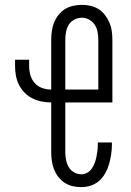

<svg xmlns="http://www.w3.org/2000/svg" viewBox="-20 -763 540 791"><path d="M315 8Q297 8 279.5 4Q262 0 246.5 -10Q231 -20 220 -34.5Q209 -49 202.5 -66Q196 -83 193.5 -100.5Q191 -118 191 -137V-341Q171 -341 151 -345Q131 -349 113 -358Q95 -367 81 -381.5Q67 -396 58 -414Q49 -432 45.5 -452Q42 -472 42 -492V-517H100V-492Q100 -473 105 -454.5Q110 -436 122.5 -421.5Q135 -407 153.5 -400.5Q172 -394 191 -394V-599Q191 -617 193.5 -635Q196 -653 202.5 -669.5Q209 -686 220.5 -701Q232 -716 247.5 -725.5Q263 -735 281 -739Q299 -743 317 -743Q335 -743 353 -739Q371 -735 386 -725.5Q401 -716 412.5 -701Q424 -686 431 -669.5Q438 -653 440.5 -635Q443 -617 443 -599V-341H249V-137Q249 -121 252 -105Q255 -89 263 -75Q271 -61 285 -53Q299 -45 315 -45Q328 -45 339.5 -51.5Q351 -58 358.5 -69Q366 -80 370.5 -92.5Q375 -105 377.5 -117.5Q380 -130 381.5 -143Q383 -156 383 -169V-176H441V-167Q441 -147 438 -127Q435 -107 429.5 -87.5Q424 -68 414 -50Q404 -32 389 -18.5Q374 -5 354.5 1.5Q335 8 315 8ZM249 -394H385V-599Q385 -615 382 -631Q379 -647 370.5 -660.5Q362 -674 347.5 -682Q333 -690 317 -690Q301 -690 286 -682Q271 -674 263 -660.5Q255 -647 252 -631Q249 -615 249 -599Z"/></svg>

Font: Iosevka Fixed SS04 Light
Style: Regular
Weight: 300
Monospace: yes
Designer: Belleve Invis
Foundry: Belleve Invis
Version: Version 32.5.0